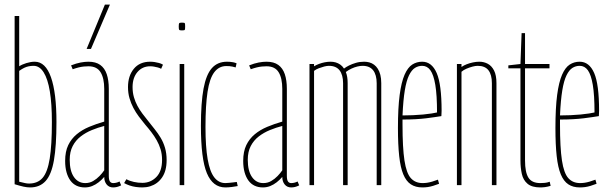

<svg xmlns="http://www.w3.org/2000/svg" viewBox="-20 -810 2664 840"><path d="M44 -4V-740H64V-520Q76 -528 95.5 -534Q115 -540 132 -540Q179 -540 203 -472Q227 -404 227 -276Q227 -172 216 -109Q205 -46 179.5 -18Q154 10 112 10Q98 10 82.5 6.5Q67 3 44 -4ZM64 -15Q81 -11 89.5 -9Q98 -7 107 -7Q145 -7 166.5 -32Q188 -57 197.5 -116Q207 -175 207 -276Q207 -356 198 -410.5Q189 -465 171 -493.5Q153 -522 127 -522Q116 -522 106 -520Q96 -518 86.5 -513.5Q77 -509 64 -500Z M265 -106Q265 -147 278.5 -175Q292 -203 315.5 -222.5Q339 -242 370 -255Q401 -268 436 -278V-421Q436 -468 420 -494Q404 -520 367 -520Q358 -520 347 -519Q336 -518 324 -515Q312 -512 298 -507L291 -524Q314 -533 332.5 -536.5Q351 -540 367 -540Q399 -540 418.5 -526Q438 -512 447 -485.5Q456 -459 456 -421V-41Q456 -23 461 -16Q466 -9 475 -9Q481 -9 488 -10.5Q495 -12 503 -16L510 1Q500 6 491.5 8Q483 10 475 10Q457 10 446.5 -3Q436 -16 436 -36Q425 -23 411.5 -12.5Q398 -2 383 4Q368 10 351 10Q331 10 315 2.5Q299 -5 288 -20Q277 -35 271 -56.5Q265 -78 265 -106ZM285 -111Q285 -62 303.5 -35.5Q322 -9 353 -9Q372 -9 387.5 -18Q403 -27 415.5 -40Q428 -53 436 -65V-259Q409 -252 382 -241Q355 -230 333 -213Q311 -196 298 -171Q285 -146 285 -111ZM359 -596 439 -790H461L378 -596Z M523 -9 533 -26Q540 -22 548.5 -19Q557 -16 566 -14Q575 -12 584.5 -11Q594 -10 603 -10Q639 -10 664 -35.5Q689 -61 689 -110Q689 -136 682.5 -157Q676 -178 665.5 -196.5Q655 -215 642 -232Q629 -249 615 -265Q601 -282 587.5 -300Q574 -318 563.5 -338Q553 -358 546.5 -380.5Q540 -403 540 -429Q540 -478 565.5 -509Q591 -540 637 -540Q647 -540 656.5 -538.5Q666 -537 675.5 -534.5Q685 -532 693 -527L685 -509Q678 -513 670 -515Q662 -517 654 -518.5Q646 -520 637 -520Q603 -520 581.5 -495Q560 -470 560 -429Q560 -405 566 -384.5Q572 -364 581.5 -346.5Q591 -329 603 -313Q615 -297 628 -281Q642 -263 656.5 -245Q671 -227 683 -207Q695 -187 702 -163Q709 -139 709 -110Q709 -86 704 -67Q699 -48 689 -33.5Q679 -19 666 -9.5Q653 0 637 5Q621 10 603 10Q589 10 574.5 8Q560 6 547 1.5Q534 -3 523 -9Z M776 -677Q766 -677 764 -679.5Q762 -682 762 -694Q762 -706 764 -708.5Q766 -711 776 -711Q787 -711 788.5 -708.5Q790 -706 790 -694Q790 -682 788.5 -679.5Q787 -677 776 -677ZM766 0V-530H786V0Z M859 -260Q859 -361 870.5 -422.5Q882 -484 907 -512Q932 -540 973 -540Q979 -540 986 -539.5Q993 -539 1000.5 -537.5Q1008 -536 1015 -533L1011 -515Q1004 -517 997.5 -518.5Q991 -520 984.5 -520.5Q978 -521 970 -521Q938 -521 917.5 -494Q897 -467 888 -408Q879 -349 879 -254Q879 -168 888.5 -113.5Q898 -59 917.5 -34Q937 -9 966 -9Q973 -9 982 -10Q991 -11 1000.5 -12Q1010 -13 1016 -14L1020 4Q1010 6 994.5 8Q979 10 966 10Q911 10 885 -52.5Q859 -115 859 -260Z M1044 -106Q1044 -147 1057.5 -175Q1071 -203 1094.5 -222.5Q1118 -242 1149 -255Q1180 -268 1215 -278V-421Q1215 -468 1199 -494Q1183 -520 1146 -520Q1137 -520 1126 -519Q1115 -518 1103 -515Q1091 -512 1077 -507L1070 -524Q1093 -533 1111.5 -536.5Q1130 -540 1146 -540Q1178 -540 1197.5 -526Q1217 -512 1226 -485.5Q1235 -459 1235 -421V-41Q1235 -23 1240 -16Q1245 -9 1254 -9Q1260 -9 1267 -10.5Q1274 -12 1282 -16L1289 1Q1279 6 1270.5 8Q1262 10 1254 10Q1236 10 1225.5 -3Q1215 -16 1215 -36Q1204 -23 1190.5 -12.5Q1177 -2 1162 4Q1147 10 1130 10Q1110 10 1094 2.5Q1078 -5 1067 -20Q1056 -35 1050 -56.5Q1044 -78 1044 -106ZM1064 -111Q1064 -62 1082.5 -35.5Q1101 -9 1132 -9Q1151 -9 1166.5 -18Q1182 -27 1194.5 -40Q1207 -53 1215 -65V-259Q1188 -252 1161 -241Q1134 -230 1112 -213Q1090 -196 1077 -171Q1064 -146 1064 -111Z M1334 0V-530H1354V-520Q1364 -526 1376 -530.5Q1388 -535 1401 -537.5Q1414 -540 1426 -540Q1438 -540 1448.5 -537Q1459 -534 1468.5 -527.5Q1478 -521 1485 -510Q1494 -517 1507 -523.5Q1520 -530 1537 -535Q1554 -540 1573 -540Q1585 -540 1596 -537Q1607 -534 1616.5 -527Q1626 -520 1633 -509Q1640 -498 1644 -482.5Q1648 -467 1648 -446V0H1628V-446Q1628 -464 1624 -478.5Q1620 -493 1612.5 -502.5Q1605 -512 1593.5 -517Q1582 -522 1566 -522Q1556 -522 1543.5 -519Q1531 -516 1518 -510Q1505 -504 1493 -495Q1497 -485 1499 -473Q1501 -461 1501 -446V0H1481V-446Q1481 -464 1477 -478.5Q1473 -493 1465.5 -502.5Q1458 -512 1446.5 -517Q1435 -522 1419 -522Q1410 -522 1398.5 -519Q1387 -516 1375 -511.5Q1363 -507 1354 -500V0Z M1828 10Q1798 10 1777.5 -3.5Q1757 -17 1744.5 -47Q1732 -77 1726.5 -127Q1721 -177 1721 -250Q1721 -338 1728.5 -394.5Q1736 -451 1750 -483Q1764 -515 1783.5 -527.5Q1803 -540 1827 -540Q1869 -540 1890.5 -490.5Q1912 -441 1912 -325Q1912 -321 1911.5 -312.5Q1911 -304 1911 -302Q1898 -300 1881.5 -297.5Q1865 -295 1844.5 -292.5Q1824 -290 1798 -288.5Q1772 -287 1741 -287Q1741 -282 1741 -276Q1741 -270 1741 -265Q1741 -164 1749.5 -108Q1758 -52 1777.5 -30.5Q1797 -9 1829 -9Q1839 -9 1849 -10.5Q1859 -12 1871 -15.5Q1883 -19 1896 -24L1901 -6Q1888 -1 1875 3Q1862 7 1850.5 8.5Q1839 10 1828 10ZM1741 -305Q1763 -305 1786.5 -306Q1810 -307 1831 -309Q1852 -311 1868 -313.5Q1884 -316 1892 -318Q1892 -394 1884.5 -438.5Q1877 -483 1863 -502.5Q1849 -522 1827 -522Q1810 -522 1795.5 -513Q1781 -504 1769.5 -480.5Q1758 -457 1751 -414.5Q1744 -372 1741 -305Z M1979 0V-530H1999V-517Q2009 -524 2022 -529Q2035 -534 2049.5 -537Q2064 -540 2077 -540Q2097 -540 2114 -531Q2131 -522 2141.5 -501.5Q2152 -481 2152 -446V0H2132V-446Q2132 -483 2117 -502.5Q2102 -522 2070 -522Q2060 -522 2047 -518.5Q2034 -515 2021 -509.5Q2008 -504 1999 -496V0Z M2344 10Q2307 10 2288 -6Q2269 -22 2263 -49Q2257 -76 2257 -108V-511H2204V-524L2257 -530L2262 -665H2277V-530H2384V-511H2277V-108Q2277 -56 2292 -32.5Q2307 -9 2344 -9Q2354 -9 2364 -10Q2374 -11 2385 -15L2389 3Q2376 7 2365 8.5Q2354 10 2344 10Z M2517 10Q2487 10 2466.5 -3.5Q2446 -17 2433.5 -47Q2421 -77 2415.5 -127Q2410 -177 2410 -250Q2410 -338 2417.5 -394.5Q2425 -451 2439 -483Q2453 -515 2472.5 -527.5Q2492 -540 2516 -540Q2558 -540 2579.5 -490.5Q2601 -441 2601 -325Q2601 -321 2600.5 -312.5Q2600 -304 2600 -302Q2587 -300 2570.5 -297.5Q2554 -295 2533.5 -292.5Q2513 -290 2487 -288.5Q2461 -287 2430 -287Q2430 -282 2430 -276Q2430 -270 2430 -265Q2430 -164 2438.5 -108Q2447 -52 2466.5 -30.5Q2486 -9 2518 -9Q2528 -9 2538 -10.5Q2548 -12 2560 -15.5Q2572 -19 2585 -24L2590 -6Q2577 -1 2564 3Q2551 7 2539.5 8.5Q2528 10 2517 10ZM2430 -305Q2452 -305 2475.5 -306Q2499 -307 2520 -309Q2541 -311 2557 -313.5Q2573 -316 2581 -318Q2581 -394 2573.5 -438.5Q2566 -483 2552 -502.5Q2538 -522 2516 -522Q2499 -522 2484.5 -513Q2470 -504 2458.5 -480.5Q2447 -457 2440 -414.5Q2433 -372 2430 -305Z"/></svg>

Font: Georama ExtraCondensed Thin
Style: Regular
Weight: 100
Width: 2
Designer: Jean-Baptiste Levee
Foundry: Production Type
Version: Version 1.001